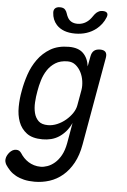

<svg xmlns="http://www.w3.org/2000/svg" viewBox="-75 -831 740 1118"><g transform="rotate(5 295.0 -272.5)"><path d="M361 -120Q347 -90 329 -69.5Q311 -49 290 -35.5Q269 -22 245 -16Q221 -10 195 -10Q135 -10 102 -35Q69 -60 54.5 -99Q40 -138 40.5 -186.5Q41 -235 50 -281Q58 -328 74.5 -377Q91 -426 120.5 -467Q150 -508 194 -534Q238 -560 302 -560Q357 -560 385.5 -532Q414 -504 420 -456L431 -515Q435 -538 448 -549Q461 -560 484 -560Q506 -560 515.5 -549Q525 -538 521 -515L430 0Q419 63 394 108.5Q369 154 334 183.5Q299 213 257 226.5Q215 240 170 240Q135 240 108 233.5Q81 227 60 215.5Q39 204 24 188.5Q9 173 -2 156Q-7 147 -9 138Q-11 129 -9 120Q-8 112 -3 102Q2 92 9.5 83.5Q17 75 26.5 69.5Q36 64 48 64Q59 64 66 68.5Q73 73 79 82Q87 95 99 107.5Q111 120 126 129.5Q141 139 159 144.5Q177 150 198 150Q216 150 237.5 142.5Q259 135 279.5 117.5Q300 100 316 71.5Q332 43 340 0ZM219 -95Q246 -95 273 -106.5Q300 -118 322.5 -137Q345 -156 360.5 -179Q376 -202 380 -226L396 -316Q400 -340 396 -368Q392 -396 380 -419.5Q368 -443 348.5 -459Q329 -475 302 -475Q259 -475 230.5 -457Q202 -439 184 -411.5Q166 -384 156 -351Q146 -318 141 -287Q135 -255 133 -221Q131 -187 138 -159Q145 -131 163.5 -113Q182 -95 219 -95ZM193 -750Q192 -767 201.5 -776Q211 -785 230 -785Q241 -785 248.5 -782Q256 -779 260 -774Q268 -765 271.5 -753Q275 -741 281 -730Q298 -698 339 -698Q380 -698 410 -730Q419 -740 426.5 -751.5Q434 -763 444 -772Q452 -778 459.5 -781.5Q467 -785 479 -785Q498 -785 505 -776Q512 -767 505 -750Q489 -709 453 -680Q402 -640 330 -640Q258 -640 221 -680Q195 -709 193 -750Z"/></g></svg>

Font: Maple Mono
Style: Italic
Weight: 400
Italic angle: -10°
Monospace: yes
Designer: subframe7536
Version: Version 7.300